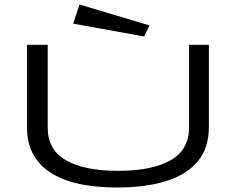

<svg xmlns="http://www.w3.org/2000/svg" viewBox="-20 -822 1040 853"><path d="M502 11Q303 11 201.5 -57Q100 -125 100 -255V-623H192V-254Q192 -156 274 -109.5Q356 -63 504 -63Q654 -63 737 -109.5Q820 -156 820 -257V-623H908V-258Q908 -164 858 -104.5Q808 -45 716.5 -17Q625 11 502 11ZM620 -660 305 -717 333 -802 644 -709Z"/></svg>

Font: Inconsolata UltraExpanded Thin
Style: Regular
Weight: 100
Width: 9
Monospace: yes
Designer: Raph Levien, Cyreal, Brenton Simpson
Foundry: Raph Levien, Cyreal, Google
Version: Version 3.100; ttfautohint (v1.8.4.7-5d5b)